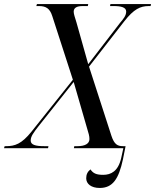

<svg xmlns="http://www.w3.org/2000/svg" viewBox="-69 -734 768 951"><path d="M-49 0H169L171 -10H150C106 -10 83 -17 83 -38C83 -59 98 -78 122 -109L296 -328L361 -103C370 -73 374 -61 374 -45C374 -22 351 -10 315 -10H299L297 0H542L531 50C516 114 481 132 442 132C407 132 392 124 379 105C365 116 358 130 358 149C358 177 383 197 425 197C489 197 519 153 540 55L553 -10H540C513 -10 497 -19 483 -61L372 -404L547 -629C594 -689 626 -704 668 -704H677L679 -714H478L476 -704H494C530 -704 556 -698 556 -677C556 -657 543 -641 525 -620L368 -416L310 -622C302 -648 296 -665 296 -676C296 -695 311 -704 340 -704H366L368 -714H114L111 -704H124C159 -704 178 -692 190 -654L292 -339L87 -82C38 -21 5 -10 -39 -10H-46Z"/></svg>

Font: Noto Serif Display SemiCondensed
Style: Italic
Weight: 400
Width: 4
Italic angle: -12°
Designer: Monotype Design Team
Foundry: Monotype Imaging Inc.
Version: Version 2.009